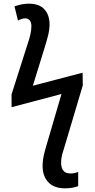

<svg xmlns="http://www.w3.org/2000/svg" viewBox="-20 -786 515 1046"><path d="M334 240Q275 240 243.5 207Q212 174 212 117Q212 90 218 63Q224 36 233 6L315 -274L43 -202V-272L130 -545Q140 -573 145.5 -598Q151 -623 151 -644Q151 -664 142 -675Q133 -686 117 -686Q108 -686 97.5 -682.5Q87 -679 78 -674L59 -751Q74 -757 94.5 -761.5Q115 -766 137 -766Q194 -766 222 -735Q250 -704 250 -653Q250 -626 242.5 -595Q235 -564 223 -526L159 -319L430 -390L431 -321L334 5Q327 28 322 44.5Q317 61 315 74Q313 87 313 102Q313 128 325 143.5Q337 159 363 159Q378 159 388.5 156.5Q399 154 406 151V228Q396 232 377.5 236Q359 240 334 240Z"/></svg>

Font: Noto Sans Display SemiCondensed Medium
Style: Regular
Weight: 500
Width: 4
Designer: Monotype Design Team
Foundry: Monotype Imaging Inc.
Version: Version 2.003